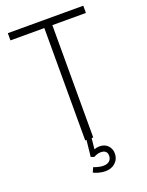

<svg xmlns="http://www.w3.org/2000/svg" viewBox="-173 -830 861 1124"><g transform="rotate(-20 257.0 -267.5)"><path d="M233 0H283V-700H492V-745H22V-700H233ZM283 210Q322 210 346 187.5Q370 165 370 131Q370 101 350.5 81Q331 61 299 61Q282 61 266 67L273 0H241L230 102L250 109Q273 96 294 96Q334 96 334 132Q334 152 320.5 164Q307 176 283 176Q257 176 223 163L210 192Q222 199 243 204.5Q264 210 283 210Z"/></g></svg>

Font: Plus Jakarta Sans ExtraLight
Style: Regular
Weight: 200
Designer: Gumpita Rahayu
Foundry: Tokotype
Version: Version 2.004; ttfautohint (v1.8.3)